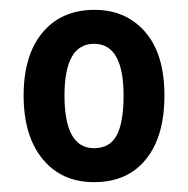

<svg xmlns="http://www.w3.org/2000/svg" viewBox="-20 -742 382 390"><path d="M314 -548Q314 -465 276.5 -418.5Q239 -372 171 -372Q105 -372 66.5 -419Q28 -466 28 -548Q28 -630 66.5 -676Q105 -722 172 -722Q236 -722 275 -677Q314 -632 314 -548ZM111 -548Q111 -441 171 -441Q203 -441 217 -467Q231 -493 231 -548Q231 -653 171 -653Q111 -653 111 -548Z"/></svg>

Font: Noto Sans Ethiopic Condensed SemiBold
Style: Regular
Weight: 600
Width: 3
Designer: Monotype Design Team
Foundry: Monotype Imaging Inc.
Version: Version 2.102; ttfautohint (v1.8.4.7-5d5b)